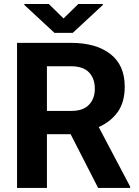

<svg xmlns="http://www.w3.org/2000/svg" viewBox="-20 -921 681 941"><path d="M460.9 0 326.2 -263.2H210V0H63.5V-710.9H328.6Q450.7 -710.9 521 -656.2Q591.3 -601.6 591.3 -496.6Q591.3 -419.9 556.9 -372.1Q522.5 -324.2 463.9 -298.3L617.7 -6.8V0ZM328.6 -596.2H210V-377.4H329.6Q387.2 -377.4 416 -407.5Q444.8 -437.5 444.8 -485.8Q444.8 -536.6 416 -566.4Q387.2 -596.2 328.6 -596.2ZM219.2 -901.4 291.5 -830.6 363.8 -901.4H483.9V-896.5L336.4 -759.8H247.1L99.1 -897V-901.4Z"/></svg>

Font: Vazirmatn FD
Style: Bold
Weight: 700
Designer: Saber Rastikerdar
Foundry: Saber Rastikerdar
Version: Version 33.001